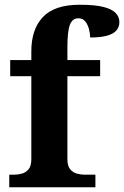

<svg xmlns="http://www.w3.org/2000/svg" viewBox="-20 -789 523 809"><path d="M19 0V-53H41Q56 -53 72.5 -57.5Q89 -62 100.5 -76Q112 -90 112 -118V-468H23V-536H112V-573Q112 -666 161 -717.5Q210 -769 316 -769Q381 -769 417 -759.5Q453 -750 468 -733.5Q483 -717 483 -696Q483 -674 469.5 -659.5Q456 -645 428.5 -638Q401 -631 360 -631Q360 -647 355 -666Q350 -685 339.5 -698.5Q329 -712 310 -712Q285 -712 274.5 -684.5Q264 -657 264 -591V-536H402V-468H264V-118Q264 -90 275.5 -76Q287 -62 304 -57.5Q321 -53 335 -53H382V0Z"/></svg>

Font: Noto Serif Kannada
Style: Bold
Weight: 700
Version: Version 2.003